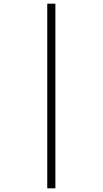

<svg xmlns="http://www.w3.org/2000/svg" viewBox="-20 -780 556 1040"><path d="M236 240V-760H280V240Z"/></svg>

Font: Noto Serif Display SemiCondensed
Style: Regular
Weight: 400
Width: 4
Designer: Monotype Design Team
Foundry: Monotype Imaging Inc.
Version: Version 2.009